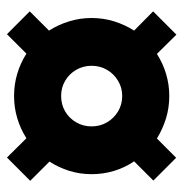

<svg xmlns="http://www.w3.org/2000/svg" viewBox="-7 -593 535 561"><g transform="rotate(90 260.5 -312.5)"><path d="M260.4 -86.1Q226.4 -86.1 195.1 -95.5Q163.9 -104.9 136.8 -122.2L79.9 -65.3L13.2 -131.9L69.4 -188.2Q52.1 -215.3 42.4 -246.9Q32.6 -278.5 32.6 -312.5Q32.6 -347.2 42.4 -378.5Q52.1 -409.7 69.4 -436.8L13.2 -492.4L81.2 -560.4L137.5 -503.5Q164.6 -520.8 195.8 -530.2Q227.1 -539.6 260.4 -539.6Q295.1 -539.6 326.4 -529.9Q357.6 -520.1 384.7 -503.5L441 -559.7L507.6 -493.1L451.4 -436.8Q469.4 -410.4 479.2 -378.8Q488.9 -347.2 488.9 -312.5Q488.9 -278.5 479.2 -247.2Q469.4 -216 452.1 -189.6L508.3 -133.3L440.3 -65.3L384 -122.2Q356.9 -104.9 325.7 -95.5Q294.4 -86.1 260.4 -86.1ZM260.4 -223.6Q285.4 -223.6 305.6 -235.4Q325.7 -247.2 337.5 -267.7Q349.3 -288.2 349.3 -312.5Q349.3 -337.5 337.5 -357.6Q325.7 -377.8 305.6 -389.9Q285.4 -402.1 260.4 -402.1Q236.1 -402.1 216 -389.9Q195.8 -377.8 184 -357.6Q172.2 -337.5 172.2 -312.5Q172.2 -288.2 184 -267.7Q195.8 -247.2 216 -235.4Q236.1 -223.6 260.4 -223.6Z"/></g></svg>

Font: Afacad Flux ExtraBold
Style: Regular
Weight: 800
Designer: Kristian Moeller
Foundry: Dicotype
Version: Version 1.100